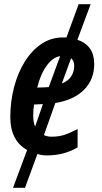

<svg xmlns="http://www.w3.org/2000/svg" viewBox="-20 -729 485 913"><path d="M109 -16Q71 -36 50 -75.5Q29 -115 29 -172Q29 -245 46.5 -313Q64 -381 97 -434.5Q130 -488 176 -519.5Q222 -551 280 -551Q290 -551 296 -551L354 -709H411L348 -540Q428 -513 428 -425Q428 -351 380 -302.5Q332 -254 243 -239L189 -87Q203 -79 226 -79Q259 -79 285.5 -87.5Q312 -96 349 -115V-28Q314 -8 278.5 1Q243 10 203 10Q178 10 158 3L99 164H42ZM165 -313Q189 -313 212 -315L266 -462Q231 -457 201.5 -416Q172 -375 157 -312ZM274 -332Q305 -344 319 -366.5Q333 -389 333 -417Q333 -428 329 -437.5Q325 -447 318 -452ZM147 -127 184 -234 142 -232Q138 -207 138 -180Q138 -147 147 -127Z"/></svg>

Font: Noto Sans Condensed SemiBold
Style: Italic
Weight: 600
Width: 3
Italic angle: -12°
Designer: Monotype Design Team
Foundry: Monotype Imaging Inc.
Version: Version 2.013; ttfautohint (v1.8.4.7-5d5b)